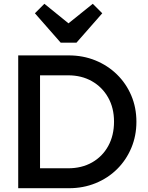

<svg xmlns="http://www.w3.org/2000/svg" viewBox="-20 -992 780 1012"><path d="M76 0V-700H342Q418 -700 483 -673.5Q548 -647 596.5 -599.5Q645 -552 672 -488.5Q699 -425 699 -350Q699 -276 672 -212Q645 -148 597 -100.5Q549 -53 484 -26.5Q419 0 344 0ZM339 -595H191V-105H339Q411 -105 465.5 -136Q520 -167 550.5 -222.5Q581 -278 581 -351Q581 -423 550 -478Q519 -533 464.5 -564Q410 -595 339 -595ZM469 -972 519 -922 383 -767H300L164 -922L214 -972L341 -869Z"/></svg>

Font: Outfit Medium
Style: Regular
Weight: 500
Designer: Rodrigo Fuenzalida
Foundry: fragTYPE
Version: Version 1.100; ttfautohint (v1.8.4.7-5d5b);gftools[0.9.27]